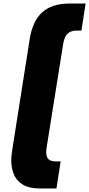

<svg xmlns="http://www.w3.org/2000/svg" viewBox="-20 -862 507 1092"><path d="M211 210Q144 210 108 187Q72 164 58 127.5Q44 91 44 51Q44 35 46 19Q48 3 50 -12L149 -640Q157 -690 174 -727.5Q191 -765 218.5 -790.5Q246 -816 285.5 -829Q325 -842 377 -842H467L443 -688H413Q385 -688 365.5 -671.5Q346 -655 339 -610L245 -22Q244 -15 243.5 -8.5Q243 -2 243 4Q243 33 257 44.5Q271 56 295 56H325L301 210Z"/></svg>

Font: Exo Thin Black
Style: Italic
Weight: 900
Italic angle: -9°
Version: Version 2.000